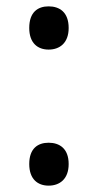

<svg xmlns="http://www.w3.org/2000/svg" viewBox="-20 -570 308 604"><path d="M72 -482C72 -434 99 -414 133 -414C167 -414 196 -434 196 -482C196 -532 167 -550 133 -550C99 -550 72 -532 72 -482ZM72 -54C72 -6 99 14 133 14C167 14 196 -6 196 -54C196 -103 167 -121 133 -121C99 -121 72 -103 72 -54Z"/></svg>

Font: Noto Sans Cuneiform
Style: Regular
Weight: 400
Designer: Monotype Design Team
Foundry: Monotype Imaging Inc.
Version: Version 2.001